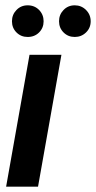

<svg xmlns="http://www.w3.org/2000/svg" viewBox="-20 -702 361 722"><path d="M3 0 91 -496H211L123 0ZM84 -563Q59 -563 42 -580Q25 -597 25 -622Q25 -647 42 -664.5Q59 -682 84 -682Q110 -682 127 -664.5Q144 -647 144 -622Q144 -597 127 -580Q110 -563 84 -563ZM261 -563Q236 -563 219 -580Q202 -597 202 -622Q202 -647 219 -664.5Q236 -682 261 -682Q286 -682 303.5 -664.5Q321 -647 321 -622Q321 -597 303.5 -580Q286 -563 261 -563Z"/></svg>

Font: DM Sans 36pt SemiBold
Style: Italic
Weight: 600
Italic angle: -10°
Designer: Colophon Foundry, Jonny Pinhorn
Foundry: Colophon Foundry
Version: Version 4.004;gftools[0.9.30]